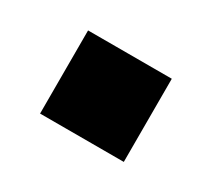

<svg xmlns="http://www.w3.org/2000/svg" viewBox="-49 -519 312 286"><g transform="rotate(30 107.5 -376.5)"><path d="M37 -305V-448H181V-305Z"/></g></svg>

Font: Oswald SemiBold
Style: Regular
Weight: 600
Designer: Vernon Adams
Foundry: Vernon Adams
Version: Version 4.100; ttfautohint (v1.8.1.43-b0c9)